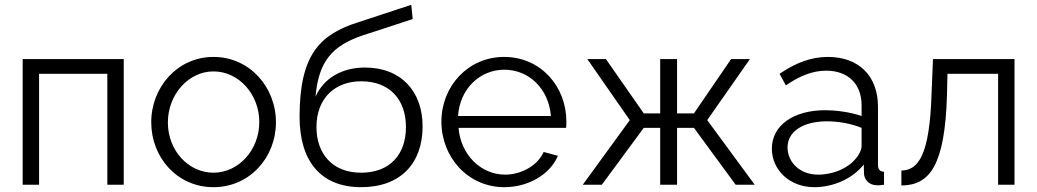

<svg xmlns="http://www.w3.org/2000/svg" viewBox="-20 -766 4301 796"><path d="M74 0H142V-460H425V0H493V-521H74Z M607 -259C607 -114 714 10 865 10C1016 10 1124 -114 1124 -259C1124 -405 1015 -530 865 -530C716 -530 607 -405 607 -259ZM865 -50C761 -50 676 -142 676 -258C676 -375 762 -470 865 -470C969 -470 1055 -376 1055 -260C1055 -144 969 -50 865 -50Z M1477 10C1642 10 1732 -90 1732 -242C1732 -386 1644 -486 1493 -486C1398 -486 1322 -442 1288 -365C1301 -515 1360 -576 1480 -618L1691 -687L1685 -746L1466 -674C1308 -624 1222 -542 1222 -282C1222 -99 1309 10 1477 10ZM1477 -50C1357 -50 1292 -130 1292 -239C1292 -362 1372 -429 1477 -429C1598 -429 1663 -351 1663 -239C1663 -125 1596 -50 1477 -50Z M2071 10C2172 10 2261 -44 2293 -120L2234 -136C2209 -80 2142 -42 2074 -42C1974 -42 1890 -124 1881 -236H2327C2328 -241 2328 -252 2328 -263C2328 -406 2223 -530 2070 -530C1920 -530 1810 -408 1810 -262C1810 -114 1920 10 2071 10ZM1879 -285C1886 -397 1969 -477 2071 -477C2173 -477 2255 -398 2264 -285Z M2396 0H2475L2649 -236H2717V0H2787V-236H2857L3030 0H3109L2912 -268L3089 -521H3011L2857 -296H2787V-521H2717V-296H2649L2492 -521H2415L2591 -268Z M3180 -150C3180 -61 3254 10 3356 10C3433 10 3514 -24 3561 -84L3562 -46C3563 -24 3580 1 3614 2C3620 3 3630 2 3645 0V-54C3628 -55 3620 -63 3620 -82V-323C3620 -452 3540 -530 3412 -530C3344 -530 3279 -506 3212 -460L3238 -412C3296 -452 3350 -473 3405 -473C3497 -473 3552 -417 3552 -329V-285C3509 -300 3451 -309 3400 -309C3270 -309 3180 -246 3180 -150ZM3529 -110C3498 -70 3437 -42 3372 -42C3292 -42 3245 -97 3245 -155C3245 -221 3310 -263 3408 -263C3457 -263 3507 -254 3552 -236V-160C3552 -147 3544 -127 3529 -110Z M3717 3C3835 2 3897 -80 3906 -370L3908 -460H4118V0H4186V-521H3848L3842 -376C3834 -122 3787 -60 3717 -59Z"/></svg>

Font: FIGSv2-sans-serif
Style: Regular
Weight: 400
Designer: Matt McInerney, Pablo Impallari, Rodrigo Fuenzalida,Mirko Velimirovic
Foundry: Matt McInerney, Pablo Impallari, Rodrigo Fuenzalida
Version: Version 4.021;hotconv 1.0.109;makeotfexe 2.5.65596